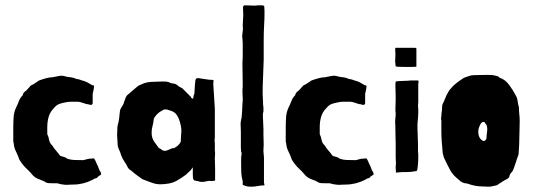

<svg xmlns="http://www.w3.org/2000/svg" viewBox="-20 -656 2012 723"><path d="M224 -270Q212 -268 202 -264Q192 -260 183 -249Q169 -235 163.5 -217Q158 -199 158 -176V-151Q163 -141 165 -129Q167 -117 177 -108Q182 -99 190 -90Q198 -81 206 -70Q211 -67 219 -65.5Q227 -64 232 -59Q245 -54 262 -53.5Q279 -53 293 -53Q300 -54 307 -56.5Q314 -59 329 -59Q330 -60 332 -60Q336 -60 343 -42Q346 -37 349 -29.5Q352 -22 354 -16Q356 -12 358.5 -8.5Q361 -5 361 1Q359 2 356 4.5Q353 7 349 9Q347 14 340 15.5Q333 17 329 21Q293 39 256 39Q247 39 241.5 39.5Q236 40 233 40Q230 40 226.5 40Q223 40 219 39Q212 39 195 34H187H186H185H184H182H177Q163 34 159 33Q154 32 149.5 29Q145 26 140 24Q139 24 138 23H136Q135 22 134 22Q133 22 132 21Q131 20 130 20Q129 20 128 19H126Q125 18 124 18Q123 17 122 17Q121 16 120 16Q109 11 100.5 0.5Q92 -10 82 -19Q73 -27 62.5 -40.5Q52 -54 50 -63Q46 -74 39.5 -87Q33 -100 32 -114Q30 -122 30 -124V-125V-128V-129V-130V-131V-132V-176Q30 -199 31.5 -217.5Q33 -236 42 -254Q47 -264 51.5 -276Q56 -288 66 -298Q66 -303 70 -307.5Q74 -312 79 -315L96 -334Q107 -339 113 -343.5Q119 -348 127 -353Q141 -358 154 -361.5Q167 -365 177 -365Q193 -368 200 -369.5Q207 -371 210 -371Q220 -371 231 -367Q240 -366 249.5 -364.5Q259 -363 267 -359Q269 -358 272 -358H273Q279 -357 289 -353Q299 -351 308.5 -346Q318 -341 326 -336L333 -334Q334 -334 334 -331Q334 -329 333.5 -324Q333 -319 331 -311Q329 -305 329 -301V-294V-293V-292V-291V-290V-289V-288V-287V-267Q329 -265 326 -262Q325 -261 324 -261Q319 -261 315 -262.5Q311 -264 306 -264Q299 -266 289 -269.5Q279 -273 272 -273H271H259H258H257H255H253H252H251H250H249H248Q236 -273 224 -270Z M680 2Q670 9 663.5 13.5Q657 18 648 23Q633 32 615.5 35Q598 38 583 38Q568 38 551.5 32Q535 26 522 21Q518 20 514.5 17.5Q511 15 508 13Q502 8 494.5 3Q487 -2 482 -7Q479 -9 476.5 -11.5Q474 -14 470 -16Q465 -19 461 -26Q456 -37 448.5 -47.5Q441 -58 436 -72Q433 -83 428 -93Q423 -103 423 -112Q423 -117 422 -129Q421 -141 421 -146Q421 -155 421.5 -160Q422 -165 422 -175Q422 -180 423.5 -185.5Q425 -191 427 -200Q429 -211 430 -223.5Q431 -236 433 -244Q440 -257 442.5 -260Q445 -263 447 -271Q449 -277 452.5 -286.5Q456 -296 463 -301Q466 -303 472 -308.5Q478 -314 484.5 -319.5Q491 -325 496.5 -329.5Q502 -334 503 -334L521 -342Q538 -348 558 -348L589 -349H590H591H594H595H596H597H598H599H600Q608 -349 609 -348Q614 -348 619 -345Q624 -342 629 -342Q642 -342 654 -330Q663 -326 670 -321V-320L672 -318L674 -316L676 -314L678 -312L680 -310L682 -308L684 -306L686 -304L688 -302L689 -301L690 -300L691 -299L693 -297L697 -293L699 -291Q699 -287 703 -286Q704 -285 704.5 -285Q705 -285 706 -284Q708 -286 708.5 -292Q709 -298 712 -303Q713 -317 713.5 -328.5Q714 -340 715 -344V-347Q715 -351 716.5 -356Q718 -361 721 -361H723Q724 -362 726 -362Q729 -362 748.5 -358.5Q768 -355 783 -355Q784 -355 784 -350Q784 -345 783 -342L789 -246V-138Q789 -135 788.5 -132Q788 -129 788 -126Q789 -121 789 -117Q789 -113 789 -108V-98V-97V-94V-92V-90V-88Q790 -85 790 -78Q790 -76 789.5 -71Q789 -66 789 -58Q789 -52 789.5 -41.5Q790 -31 790 -20V-18V-17V-10V-8V-7V-6V-5V-4V-3V-2V0V1V4V10V12V13V14V15V16V18V19V24L783 25Q781 26 778 26Q777 26 776 25.5Q775 25 767 25Q765 25 756 27Q747 29 742 29Q739 29 734.5 28.5Q730 28 726 26Q721 26 719 25Q717 24 712 24Q707 20 706.5 12Q706 4 706 -1V-26L698 -15ZM661 -130Q661 -136 662 -148Q663 -160 663 -163Q663 -182 654 -207Q651 -215 645 -224Q639 -233 626 -238Q619 -240 614 -242Q609 -244 604 -244H600Q593 -242 582.5 -235Q572 -228 565 -218Q560 -213 559 -207Q558 -201 557 -193Q554 -180 552.5 -173Q551 -166 551 -155Q551 -135 562.5 -120Q574 -105 577 -100Q580 -97 582.5 -96.5Q585 -96 590 -91Q596 -88 601 -88Q608 -88 629 -98H635Q644 -103 650 -108Q656 -113 661 -123Z M971 -258Q972 -257 972 -248V-241V-240V-239V-238V-236Q970 -230 970 -227V-221V-220V-219V-218V-217Q970 -211 971 -194.5Q972 -178 972 -171V-149Q972 -140 972.5 -131Q973 -122 973 -113Q973 -106 972.5 -101Q972 -96 972 -93V-86Q972 -80 973 -74.5Q974 -69 974 -63V28Q974 33 975 36.5Q976 40 976 41Q976 42 975 42H974Q964 42 951 44.5Q938 47 927 47Q918 47 911.5 46Q905 45 894 40V27Q889 8 888.5 -7.5Q888 -23 888 -37V-40V-48V-52V-53V-56V-58Q888 -63 888.5 -67.5Q889 -72 890 -77Q890 -81 888 -85Q888 -86 887.5 -90.5Q887 -95 887 -100V-105V-106V-107V-108V-109V-113V-114V-115V-116V-158Q887 -170 886.5 -177Q886 -184 886 -187Q886 -192 886.5 -196.5Q887 -201 888 -206Q889 -207 890 -215.5Q891 -224 891.5 -234.5Q892 -245 892.5 -254.5Q893 -264 893 -266Q894 -271 894 -276.5Q894 -282 894 -287Q894 -293 893.5 -298Q893 -303 893 -309Q893 -314 893 -319Q893 -324 894 -329Q894 -358 893.5 -376.5Q893 -395 893 -404Q893 -413 893 -422Q893 -431 894 -441V-445V-446V-459V-460V-461V-462V-464V-465V-466V-467V-472V-473V-477Q894 -485 894 -494Q894 -503 893 -511Q892 -515 892 -521Q892 -525 893.5 -534.5Q895 -544 895 -548Q895 -554 894 -559Q894 -569 895 -578.5Q896 -588 896 -597Q896 -607 895.5 -614Q895 -621 895 -631L900 -636Q910 -636 919 -635.5Q928 -635 933 -635H943Q948 -636 955 -636H960H961H962H963H966H967Q972 -636 975 -633Q976 -625 976 -616.5Q976 -608 976 -600Q976 -584 974.5 -560Q973 -536 973 -501V-431Q972 -395 970.5 -364Q969 -333 969 -303Q969 -292 970 -280.5Q971 -269 971 -258Z M1250 -270Q1238 -268 1228 -264Q1218 -260 1209 -249Q1195 -235 1189.5 -217Q1184 -199 1184 -176V-151Q1189 -141 1191 -129Q1193 -117 1203 -108Q1208 -99 1216 -90Q1224 -81 1232 -70Q1237 -67 1245 -65.5Q1253 -64 1258 -59Q1271 -54 1288 -53.5Q1305 -53 1319 -53Q1326 -54 1333 -56.5Q1340 -59 1355 -59Q1356 -60 1358 -60Q1362 -60 1369 -42Q1372 -37 1375 -29.5Q1378 -22 1380 -16Q1382 -12 1384.5 -8.5Q1387 -5 1387 1Q1385 2 1382 4.5Q1379 7 1375 9Q1373 14 1366 15.5Q1359 17 1355 21Q1319 39 1282 39Q1273 39 1267.5 39.5Q1262 40 1259 40Q1256 40 1252.5 40Q1249 40 1245 39Q1238 39 1221 34H1213H1212H1211H1210H1208H1203Q1189 34 1185 33Q1180 32 1175.5 29Q1171 26 1166 24Q1165 24 1164 23H1162Q1161 22 1160 22Q1159 22 1158 21Q1157 20 1156 20Q1155 20 1154 19H1152Q1151 18 1150 18Q1149 17 1148 17Q1147 16 1146 16Q1135 11 1126.5 0.5Q1118 -10 1108 -19Q1099 -27 1088.5 -40.5Q1078 -54 1076 -63Q1072 -74 1065.5 -87Q1059 -100 1058 -114Q1056 -122 1056 -124V-125V-128V-129V-130V-131V-132V-176Q1056 -199 1057.5 -217.5Q1059 -236 1068 -254Q1073 -264 1077.5 -276Q1082 -288 1092 -298Q1092 -303 1096 -307.5Q1100 -312 1105 -315L1122 -334Q1133 -339 1139 -343.5Q1145 -348 1153 -353Q1167 -358 1180 -361.5Q1193 -365 1203 -365Q1219 -368 1226 -369.5Q1233 -371 1236 -371Q1246 -371 1257 -367Q1266 -366 1275.5 -364.5Q1285 -363 1293 -359Q1295 -358 1298 -358H1299Q1305 -357 1315 -353Q1325 -351 1334.5 -346Q1344 -341 1352 -336L1359 -334Q1360 -334 1360 -331Q1360 -329 1359.5 -324Q1359 -319 1357 -311Q1355 -305 1355 -301V-294V-293V-292V-291V-290V-289V-288V-287V-267Q1355 -265 1352 -262Q1351 -261 1350 -261Q1345 -261 1341 -262.5Q1337 -264 1332 -264Q1325 -266 1315 -269.5Q1305 -273 1298 -273H1297H1285H1284H1283H1281H1279H1278H1277H1276H1275H1274Q1262 -273 1250 -270Z M1469 -417Q1468 -419 1468 -426Q1468 -429 1468.5 -435.5Q1469 -442 1469 -453Q1469 -458 1468.5 -462Q1468 -466 1468 -470Q1468 -472 1468.5 -473Q1469 -474 1469 -476H1541Q1546 -476 1547 -475.5Q1548 -475 1548 -470V-405Q1544 -404 1530 -404H1528H1517H1516H1512H1511H1510H1509H1508H1507H1505H1504Q1491 -404 1480.5 -404.5Q1470 -405 1470 -407Q1469 -409 1469 -417ZM1554 -87Q1555 -80 1555 -74Q1555 -68 1555 -62Q1555 -56 1554.5 -45.5Q1554 -35 1552 -21Q1552 -15 1549 -12Q1539 -10 1528.5 -9Q1518 -8 1511 -8H1502H1495Q1489 -8 1482 -7Q1475 -6 1471 -6Q1471 -12 1470.5 -16Q1470 -20 1470 -23V-31Q1471 -34 1471 -42Q1471 -45 1470.5 -51Q1470 -57 1470 -65V-114Q1469 -137 1469 -161Q1469 -185 1468 -193V-200Q1468 -206 1469 -213Q1470 -220 1470 -229Q1469 -234 1469 -238.5Q1469 -243 1469 -248Q1469 -253 1469.5 -262.5Q1470 -272 1470 -286Q1470 -298 1469.5 -311Q1469 -324 1469 -330Q1469 -335 1469 -340Q1469 -345 1470 -349Q1478 -351 1490 -351Q1502 -351 1516 -352Q1521 -353 1527 -353Q1533 -353 1538 -353H1548H1549H1550H1551H1552H1553H1554Q1556 -353 1556 -349V-346Q1555 -342 1555 -340V-317V-284Q1555 -277 1555 -271Q1555 -265 1554 -258Q1555 -251 1555 -245Q1555 -239 1555 -234Q1555 -228 1554.5 -218.5Q1554 -209 1552 -189V-183V-182V-180V-179V-177V-176V-175V-174V-173Q1552 -160 1553 -143.5Q1554 -127 1554 -112V-110V-96V-95V-91V-89V-88Z M1727 -363Q1734 -365 1744 -369Q1754 -373 1764 -373Q1777 -373 1788 -373.5Q1799 -374 1812 -374Q1822 -374 1831.5 -373.5Q1841 -373 1849 -370Q1851 -370 1854 -369Q1857 -368 1862 -363Q1882 -357 1897.5 -336Q1913 -315 1923 -295Q1928 -287 1929.5 -274Q1931 -261 1934 -253Q1934 -239 1935.5 -226Q1937 -213 1937 -199Q1937 -176 1936 -155Q1935 -134 1935 -111L1933 -78Q1933 -74 1929 -64Q1925 -54 1924 -49Q1921 -39 1916 -25.5Q1911 -12 1909 -10Q1899 0 1898.5 7Q1898 14 1886 20Q1881 22 1874 26.5Q1867 31 1861 35Q1856 37 1856 38.5Q1856 40 1849 42L1831 46Q1827 47 1823.5 47Q1820 47 1817 47Q1814 47 1809 46.5Q1804 46 1795 46Q1769 46 1739 35Q1730 35 1721.5 31Q1713 27 1709 22Q1704 18 1699 13.5Q1694 9 1689 4Q1681 -5 1676 -14Q1671 -23 1666 -33Q1661 -44 1655 -55.5Q1649 -67 1647 -81Q1645 -104 1643.5 -123Q1642 -142 1642 -161V-202Q1641 -204 1641 -210Q1641 -216 1642 -218Q1642 -223 1642.5 -228.5Q1643 -234 1644 -239Q1645 -247 1645 -255Q1645 -263 1650 -271L1651 -272Q1651 -273 1652 -275Q1655 -283 1659.5 -293Q1664 -303 1664 -302L1671 -315Q1674 -318 1677 -322Q1680 -326 1685.5 -331.5Q1691 -337 1700.5 -344.5Q1710 -352 1727 -363ZM1800 -197Q1796 -197 1792.5 -193Q1789 -189 1788 -186Q1781 -172 1781 -161Q1781 -134 1800 -125Q1805 -125 1808.5 -128.5Q1812 -132 1812 -136Q1812 -146 1813.5 -154.5Q1815 -163 1815 -168Q1815 -177 1812 -186Q1807 -191 1806 -194Q1805 -197 1800 -197Z"/></svg>

Font: Kirang Haerang sl
Style: Regular
Weight: 400
Version: Version 1.00